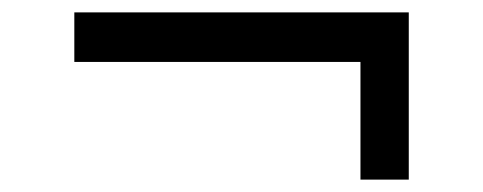

<svg xmlns="http://www.w3.org/2000/svg" viewBox="-20 -398 780 310"><path d="M562 -108V-298H100V-378H640V-108Z"/></svg>

Font: Diplomata SC
Style: Regular
Weight: 400
Designer: Eduardo Rodriguez Tunni
Foundry: Eduardo Rodriguez Tunni
Version: Version 1.002; ttfautohint (v1.8.4.7-5d5b);gftools[0.9.23]